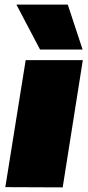

<svg xmlns="http://www.w3.org/2000/svg" viewBox="-20 -810 382 830"><path d="M251 0 3 -1 91 -550H338ZM153 -596 51 -790H273L337 -596Z"/></svg>

Font: Georama Expanded Black
Style: Italic
Weight: 900
Width: 7
Italic angle: -9°
Designer: Jean-Baptiste Levee
Foundry: Production Type
Version: Version 1.000